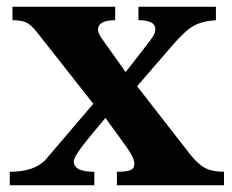

<svg xmlns="http://www.w3.org/2000/svg" viewBox="-20 -550 688 570"><path d="M353 -336 406 -404Q429 -433 435 -443Q441 -453 441 -464Q441 -490 391 -490V-530H621V-490Q582 -488 555.5 -473.5Q529 -459 489 -412L387 -294L545 -91Q568 -62 589.5 -51Q611 -40 645 -40V0H327V-40Q356 -40 367.5 -45Q379 -50 379 -64Q379 -82 351 -120L293 -200L249 -147Q199 -87 199 -71Q199 -40 260 -40V0H9V-40Q85 -40 118 -79L257 -242L90 -454Q72 -477 57.5 -483.5Q43 -490 17 -490V-530H322V-490Q271 -490 271 -462Q271 -452 282 -436Z"/></svg>

Font: Libre Baskerville
Style: Bold
Weight: 700
Designer: Pablo Impallari, Rodrigo Fuenzalida
Foundry: Pablo Impallari, Rodrigo Fuenzalida
Version: Version 1.000